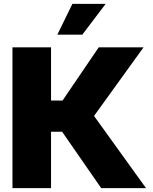

<svg xmlns="http://www.w3.org/2000/svg" viewBox="-20 -972 789 992"><path d="M44.4 0V-727.5H243.7V-452.6H303.2L490.2 -727.5H721.7L465.8 -373L734.4 0H502.9L300.8 -291.5H243.7V0ZM276.4 -793 354 -952.1H525.9L405.3 -793Z"/></svg>

Font: Inter 20pt Black
Style: Regular
Weight: 900
Version: Version 4.001;git-66647c0bb